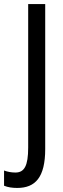

<svg xmlns="http://www.w3.org/2000/svg" viewBox="-69 -734 313 947"><path d="M16 193C105 193 154 141 154 1V-714H70V-6C70 84 51 117 7 117C-14 117 -33 113 -49 107V182C-30 190 -8 193 16 193Z"/></svg>

Font: Noto Sans Arabic UI XCn
Style: Regular
Weight: 400
Width: 2
Designer: Monotype Design Team, Nadine Chahine and Nizar Qandah
Foundry: Monotype Imaging Inc.
Version: Version 2.010